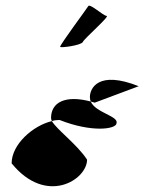

<svg xmlns="http://www.w3.org/2000/svg" viewBox="-20 -800 565 677"><path d="M21 -224C143 -74 287 -166 287 -237C252 -291 180 -343 163 -373C96 -357 21 -291 21 -224ZM160 -384C160 -381 161 -377 163 -373C172 -376 181 -377 190 -377C303 -332 391 -344 391 -366C398 -391 316 -403 300 -442C210 -466 160 -439 160 -384ZM192 -635C192 -630 267 -640 272 -652C277 -664 369 -744 356 -744C344 -744 296 -790 291 -778C285 -768 192 -643 192 -635ZM297 -458C297 -452 298 -447 300 -442C305 -441 309 -439 314 -438L469 -496C326 -553 297 -488 297 -458Z"/></svg>

Font: Ampere
Style: Cnd
Weight: 400
Version: Version 1